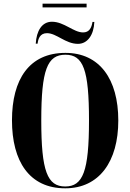

<svg xmlns="http://www.w3.org/2000/svg" viewBox="-20 -1012 707 1042"><path d="M211 -972H450V-992H211ZM174 -775H184C187 -800 196 -832 235 -832C287 -832 335 -774 403 -774C455 -774 489 -822 492 -893H482C477 -862 465 -836 431 -836C379 -836 328 -894 262 -894C207 -894 178 -844 174 -775ZM334 10C519 10 622 -136 622 -358C622 -583 520 -725 335 -725C139 -725 45 -582 45 -359C45 -137 139 10 334 10ZM334 0C237 0 204 -83 204 -358C204 -634 237 -715 335 -715C432 -715 463 -634 463 -358C463 -82 430 0 334 0Z"/></svg>

Font: Noto Serif Display ExtraCondensed ExtraBold
Style: Regular
Weight: 800
Width: 2
Designer: Monotype Design Team
Foundry: Monotype Imaging Inc.
Version: Version 2.009